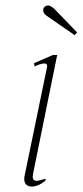

<svg xmlns="http://www.w3.org/2000/svg" viewBox="-20 -675 303 705"><path d="M150 -618Q137 -627 139 -641Q140 -647 145 -651Q150 -655 156 -655Q165 -655 179 -643L263 -556L254 -546ZM69 -18Q69 -24 70 -28L153 -430V-433Q153 -442 143 -442Q136 -442 125 -438.5Q114 -435 107 -431L105 -443L174 -473H190L102 -40Q100 -30 100 -27Q100 -11 115 -11Q122 -11 148 -19L146 -11Q134 -1 121 4.5Q108 10 97 10Q84 10 76.5 3Q69 -4 69 -18Z"/></svg>

Font: Taviraj Thin
Style: Italic
Weight: 250
Italic angle: -12°
Designer: Katatrad Team
Foundry: CadsonDemak
Version: Version 1.001